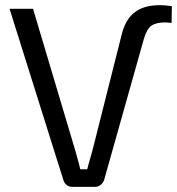

<svg xmlns="http://www.w3.org/2000/svg" viewBox="-20 -724 686 744"><path d="M260 0Q247 0 238 -7.5Q229 -15 226 -25L17 -690H108L271 -143Q276 -124 281.5 -105.5Q287 -87 291 -68H318Q321 -81 324 -91Q327 -101 330.5 -113.5Q334 -126 339 -144L453 -596Q461 -625 474 -645.5Q487 -666 505.5 -679Q524 -692 547.5 -698Q571 -704 599 -704Q610 -704 621.5 -703Q633 -702 646 -700L645 -635Q640 -636 631.5 -636.5Q623 -637 619 -637Q585 -637 567 -624.5Q549 -612 538 -575L383 -25Q379 -15 370 -7.5Q361 0 349 0Z"/></svg>

Font: Exo 2
Style: Regular
Weight: 400
Designer: Natanael Gama
Foundry: Natanael Gama
Version: Version 2.010